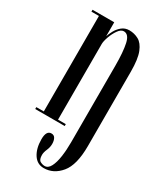

<svg xmlns="http://www.w3.org/2000/svg" viewBox="-188 -594 739 877"><g transform="rotate(30 181.0 -155.5)"><path d="M198.5 214.5Q163.5 214.5 143.8 183.8Q124 153 124 105Q124 59.5 151 59.5Q165 59.5 171.2 71Q177.5 82.5 177.5 100Q177.5 117 169.8 134.5Q162 152 162 166Q162 191 174 197.5Q186 204 197.5 204Q216 204 227.2 182.2Q238.5 160.5 243.5 125.2Q248.5 90 248.5 49.5V-355.5Q248.5 -426 239.5 -468Q230.5 -510 204 -510Q189 -510 175.5 -490.8Q162 -471.5 153.5 -447.5Q145 -423.5 145 -409V-10H186V0H30.5V-10H70V-513.5H30.5V-523.5H145V-449.5Q149 -463 158.8 -481.2Q168.5 -499.5 184.8 -513Q201 -526.5 224 -526.5Q250 -526.5 272.8 -514.2Q295.5 -502 309.5 -467.5Q323.5 -433 323.5 -366V26.5Q323.5 126 286.8 170.2Q250 214.5 198.5 214.5Z"/></g></svg>

Font: Imbue 100pt
Style: Regular
Weight: 400
Designer: Tyler Finck
Foundry: Etcetera Type Company
Version: Version 1.102; ttfautohint (v1.8.3)